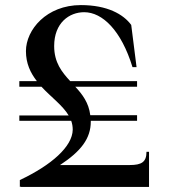

<svg xmlns="http://www.w3.org/2000/svg" viewBox="-20 -735 675 755"><path d="M58 -27V0L63 -3L60 0H566V-138H556C556 -98 537 -86 490 -86H216C298 -140 337 -190 337 -257V-260H519V-282H335C329 -331 304 -364 276 -394H519V-416H256C223 -452 193 -489 193 -554C193 -645 252 -687 311 -687C383 -687 457 -615 501 -471H517L496 -637C465 -679 402 -715 298 -715C163 -715 82 -618 82 -534C82 -485 100 -448 125 -416H56V-394H143C181 -353 226 -321 250 -281H56V-260H260C264 -249 266 -237 266 -225C265 -159 183 -86 58 -27Z"/></svg>

Font: Sprat Condensed Medium
Style: Regular
Weight: 500
Width: 3
Designer: Ethan Nakache
Foundry: Collletttivo
Version: Version 2.000;Glyphs 3.2 (3217)